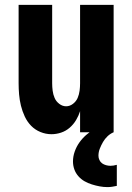

<svg xmlns="http://www.w3.org/2000/svg" viewBox="-20 -540 540 784"><path d="M190 8Q167 8 145 -1Q123 -10 107 -26.5Q91 -43 81 -64.5Q71 -86 65.5 -108.5Q60 -131 58 -154Q56 -177 56 -200V-520H193V-200Q193 -185 195 -169.5Q197 -154 203 -140Q209 -126 222 -116Q235 -106 250 -106Q265 -106 278 -116Q291 -126 297 -140Q303 -154 305 -169.5Q307 -185 307 -200V-520H444V0H307V-86Q301 -67 290.5 -49.5Q280 -32 264.5 -18.5Q249 -5 229.5 1.5Q210 8 190 8ZM419 224Q403 224 387 221Q371 218 355 213Q339 208 325 200Q311 192 300 179.5Q289 167 283.5 151.5Q278 136 278 119Q278 99 285 79Q292 59 304 42Q316 25 332 11Q348 -3 366 -13.5Q384 -24 403.5 -30.5Q423 -37 444 -40V0Q430 6 419 16.5Q408 27 400.5 40Q393 53 387.5 67Q382 81 382 96Q382 105 386 113.5Q390 122 397 127Q404 132 413 134.5Q422 137 431 137Q437 137 443.5 136Q450 135 457 133V219Q447 221 438 222.5Q429 224 419 224Z"/></svg>

Font: Iosevka Heavy
Style: Regular
Weight: 900
Monospace: yes
Designer: Belleve Invis
Foundry: Belleve Invis
Version: Version 32.5.0; ttfautohint (v1.8.4)